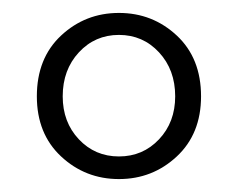

<svg xmlns="http://www.w3.org/2000/svg" viewBox="-20 -705 368 297"><path d="M164 -463Q201 -463 226 -489.5Q251 -516 251 -556Q251 -597 226 -624Q201 -651 164 -651Q127 -651 102 -624Q77 -597 77 -556Q77 -516 102 -489.5Q127 -463 164 -463ZM164 -428Q112 -428 74.5 -463Q37 -498 37 -556Q37 -615 74.5 -650Q112 -685 164 -685Q216 -685 253.5 -650Q291 -615 291 -556Q291 -498 253.5 -463Q216 -428 164 -428Z"/></svg>

Font: Source Serif 4 Subhead
Style: Regular
Weight: 400
Designer: Frank Grießhammer
Foundry: Adobe Systems Incorporated
Version: Version 4.004;hotconv 1.0.117;makeotfexe 2.5.65602